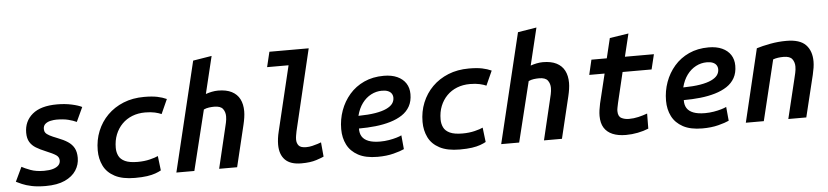

<svg xmlns="http://www.w3.org/2000/svg" viewBox="-45 -1041 5691 1319"><g transform="rotate(-5 2800.0 -381.5)"><path d="M225 14Q169 14 129 5.5Q89 -3 63 -14.5Q37 -26 23 -33L70 -132Q91 -120 130 -105.5Q169 -91 223 -91Q260 -91 285 -98.5Q310 -106 323 -119.5Q336 -133 336 -152Q336 -176 315.5 -190Q295 -204 246 -224Q207 -240 180 -256.5Q153 -273 138 -298Q123 -323 123 -362Q123 -441 180.5 -489.5Q238 -538 351 -538Q405 -538 451 -528Q497 -518 522 -505L476 -406Q453 -417 419.5 -425.5Q386 -434 338 -434Q320 -434 298 -429.5Q276 -425 261 -412.5Q246 -400 246 -377Q246 -362 253.5 -351.5Q261 -341 280.5 -330.5Q300 -320 334 -307Q376 -291 404 -272.5Q432 -254 446.5 -227.5Q461 -201 461 -160Q461 -113 435.5 -73.5Q410 -34 358 -10Q306 14 225 14Z M841 12Q755 12 702 -16Q649 -44 625.5 -92Q602 -140 602 -199Q602 -270 627 -331.5Q652 -393 698 -439Q744 -485 808 -511Q872 -537 951 -537Q1006 -537 1042 -529.5Q1078 -522 1106 -509L1061 -409Q1044 -417 1016 -423.5Q988 -430 949 -430Q900 -430 859.5 -414Q819 -398 789.5 -368Q760 -338 743.5 -297Q727 -256 727 -205Q727 -175 739 -150Q751 -125 782 -110.5Q813 -96 869 -96Q915 -96 953.5 -105.5Q992 -115 1010 -124L1022 -24Q1006 -15 982.5 -6.5Q959 2 925 7Q891 12 841 12Z M1127 0 1309 -756 1438 -777 1376 -520Q1396 -527 1418 -531.5Q1440 -536 1461 -536Q1518 -536 1555 -517Q1592 -498 1610 -463Q1628 -428 1628 -379Q1628 -359 1624.5 -335.5Q1621 -312 1615 -287L1546 0H1422L1486 -269Q1491 -289 1496 -311.5Q1501 -334 1501 -355Q1501 -385 1485 -406.5Q1469 -428 1425 -428Q1408 -428 1389 -425.5Q1370 -423 1353 -415L1251 0Z M1988 12Q1913 12 1876.5 -25Q1840 -62 1840 -130Q1840 -150 1843 -173Q1846 -196 1852 -220L1959 -667H1811L1836 -771H2107L1974 -211Q1971 -197 1968.5 -181.5Q1966 -166 1966 -154Q1966 -129 1979.5 -112.5Q1993 -96 2031 -96Q2052 -96 2073 -101Q2094 -106 2111 -111.5Q2128 -117 2135 -120L2144 -21Q2133 -15 2092 -1.5Q2051 12 1988 12Z M2514 13Q2432 13 2380.5 -15Q2329 -43 2305 -90.5Q2281 -138 2281 -198Q2281 -265 2303 -326Q2325 -387 2366.5 -435Q2408 -483 2468 -510.5Q2528 -538 2604 -538Q2658 -538 2696.5 -520.5Q2735 -503 2755.5 -471.5Q2776 -440 2776 -397Q2776 -348 2756.5 -313Q2737 -278 2702 -255Q2667 -232 2620 -218Q2573 -204 2518 -198Q2463 -192 2403 -192Q2402 -159 2416 -136.5Q2430 -114 2461 -102Q2492 -90 2541 -90Q2572 -90 2601.5 -95Q2631 -100 2654.5 -107Q2678 -114 2689 -120L2698 -24Q2673 -12 2624.5 0.5Q2576 13 2514 13ZM2407 -279Q2477 -280 2524.5 -288Q2572 -296 2601.5 -310Q2631 -324 2644 -342Q2657 -360 2657 -382Q2657 -398 2649 -410.5Q2641 -423 2624.5 -430Q2608 -437 2582 -437Q2543 -437 2507.5 -418.5Q2472 -400 2446 -365Q2420 -330 2407 -279Z M3081 12Q2995 12 2942 -16Q2889 -44 2865.5 -92Q2842 -140 2842 -199Q2842 -270 2867 -331.5Q2892 -393 2938 -439Q2984 -485 3048 -511Q3112 -537 3191 -537Q3246 -537 3282 -529.5Q3318 -522 3346 -509L3301 -409Q3284 -417 3256 -423.5Q3228 -430 3189 -430Q3140 -430 3099.5 -414Q3059 -398 3029.5 -368Q3000 -338 2983.5 -297Q2967 -256 2967 -205Q2967 -175 2979 -150Q2991 -125 3022 -110.5Q3053 -96 3109 -96Q3155 -96 3193.5 -105.5Q3232 -115 3250 -124L3262 -24Q3246 -15 3222.5 -6.5Q3199 2 3165 7Q3131 12 3081 12Z M3367 0 3549 -756 3678 -777 3616 -520Q3636 -527 3658 -531.5Q3680 -536 3701 -536Q3758 -536 3795 -517Q3832 -498 3850 -463Q3868 -428 3868 -379Q3868 -359 3864.5 -335.5Q3861 -312 3855 -287L3786 0H3662L3726 -269Q3731 -289 3736 -311.5Q3741 -334 3741 -355Q3741 -385 3725 -406.5Q3709 -428 3665 -428Q3648 -428 3629 -425.5Q3610 -423 3593 -415L3491 0Z M4227 12Q4173 12 4135 -4Q4097 -20 4077 -52Q4057 -84 4057 -134Q4057 -153 4060 -174.5Q4063 -196 4068 -219L4117 -421H4011L4035 -524H4141L4174 -661L4304 -681L4266 -524H4466L4441 -421H4241L4191 -211Q4188 -196 4185 -182Q4182 -168 4182 -157Q4182 -120 4204.5 -108Q4227 -96 4257 -96Q4290 -96 4322 -103.5Q4354 -111 4384 -122L4383 -18Q4349 -4 4308.5 4Q4268 12 4227 12Z M4754 13Q4672 13 4620.5 -15Q4569 -43 4545 -90.5Q4521 -138 4521 -198Q4521 -265 4543 -326Q4565 -387 4606.5 -435Q4648 -483 4708 -510.5Q4768 -538 4844 -538Q4898 -538 4936.5 -520.5Q4975 -503 4995.5 -471.5Q5016 -440 5016 -397Q5016 -348 4996.5 -313Q4977 -278 4942 -255Q4907 -232 4860 -218Q4813 -204 4758 -198Q4703 -192 4643 -192Q4642 -159 4656 -136.5Q4670 -114 4701 -102Q4732 -90 4781 -90Q4812 -90 4841.5 -95Q4871 -100 4894.5 -107Q4918 -114 4929 -120L4938 -24Q4913 -12 4864.5 0.5Q4816 13 4754 13ZM4647 -279Q4717 -280 4764.5 -288Q4812 -296 4841.5 -310Q4871 -324 4884 -342Q4897 -360 4897 -382Q4897 -398 4889 -410.5Q4881 -423 4864.5 -430Q4848 -437 4822 -437Q4783 -437 4747.5 -418.5Q4712 -400 4686 -365Q4660 -330 4647 -279Z M5054 0 5174 -503Q5212 -515 5267.5 -525.5Q5323 -536 5380 -536Q5473 -536 5513.5 -494Q5554 -452 5554 -379Q5554 -359 5550.5 -336Q5547 -313 5541 -288L5471 0H5347L5412 -269Q5417 -289 5422 -311.5Q5427 -334 5427 -355Q5427 -385 5411 -406.5Q5395 -428 5351 -428Q5332 -428 5313.5 -425.5Q5295 -423 5279 -417L5178 0Z"/></g></svg>

Font: Ubuntu Sans Mono SemiBold
Style: Italic
Weight: 600
Italic angle: -13.5°
Monospace: yes
Designer: Dalton Maag Ltd
Foundry: Dalton Maag Ltd
Version: Version 1.006